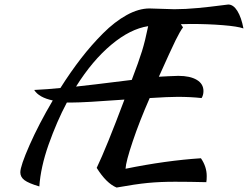

<svg xmlns="http://www.w3.org/2000/svg" viewBox="-20 -757 1108 858"><path d="M776.9 -418Q829.6 -418 859.4 -400.1Q889.2 -382.3 889.2 -350.1Q889.2 -332 880.9 -318.8Q831.5 -324.2 773.9 -324.2Q732.9 -324.2 648.9 -318.8Q603 -214.4 572.8 -124.3Q542.5 -34.2 541 -2.9Q721.2 -39.6 877.9 -49.8Q903.8 -12.2 903.8 29.8Q903.8 48.3 901.9 57.1Q827.6 55.2 762.2 55.2Q695.3 55.2 640.4 60.5Q585.4 65.9 501 81.1Q455.1 62 412.1 -6.8Q454.6 -95.2 536.1 -312Q357.4 -298.8 300.8 -298.8H278.8Q234.4 -215.8 196.8 -109.9Q161.6 -9.3 155.8 76.2Q107.9 62 89.4 48.1Q70.8 34.2 70.8 13.2Q70.8 -15.1 112.3 -109.1Q153.8 -203.1 215.8 -308.1Q153.8 -321.3 132.8 -355Q194.3 -357.9 250 -363.8Q295.4 -435.5 342 -495.8Q388.7 -556.2 440.7 -608.2Q492.7 -660.2 546.1 -689.7Q599.6 -719.2 647.9 -719.2Q666 -719.2 703.4 -717.5Q740.7 -715.8 758.8 -715.8Q808.6 -715.8 864.7 -721.2Q920.9 -726.6 958.5 -731.7Q996.1 -736.8 1000 -736.8Q1022.9 -736.8 1040.8 -708Q1058.6 -679.2 1067.9 -629.9Q1042 -639.2 976.1 -644.5Q910.2 -649.9 831.1 -649.9Q803.2 -649.9 788.1 -648.9L797.9 -634.8Q784.2 -616.7 764.4 -576.4Q744.6 -536.1 689.9 -414.1Q700.7 -414.6 731.2 -416.3Q761.7 -418 776.9 -418ZM642.1 -640.1Q562 -627.9 477.3 -557.1Q392.6 -486.3 319.8 -370.1Q369.6 -375 568.8 -399.9Q600.1 -481.9 614.5 -528.3Q628.9 -574.7 642.1 -640.1Z"/></svg>

Font: Kaushan Script
Style: Regular
Weight: 400
Designer: Pablo Impallari
Foundry: Pablo Impallari
Version: Version 1.002